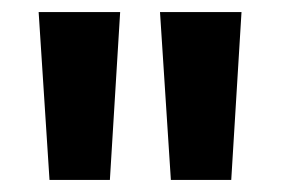

<svg xmlns="http://www.w3.org/2000/svg" viewBox="-20 -713 465 318"><path d="M44 -693H179L162 -415H62ZM245 -693H380L363 -415H263Z"/></svg>

Font: Fira Sans Condensed
Style: Bold
Weight: 700
Width: 3
Designer: bBox Type GmbH & Carrois Corporate GbR & Edenspiekermann AG
Foundry: bBox Type GmbH & Carrois Corporate GbR & Edenspiekermann AG
Version: Version 4.301